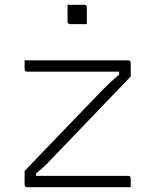

<svg xmlns="http://www.w3.org/2000/svg" viewBox="-20 -776 640 796"><path d="M82 -526H511Q522 -526 522 -515V-459Q439 -372 356 -286Q273 -200 191 -114Q176 -98 161 -84Q146 -70 130 -58V-47H511Q522 -47 522 -36V0H93Q82 0 82 -11V-67Q164 -153 246 -238Q328 -323 408 -406Q425 -423 440 -437Q455 -451 474 -467V-479H93Q82 -479 82 -490ZM260 -756H329Q340 -756 340 -745V-676H271Q260 -676 260 -687Z"/></svg>

Font: Recursive Mn Lnr St Lt
Style: Regular
Weight: 300
Monospace: yes
Version: Version 1.079;hotconv 1.0.112;makeotfexe 2.5.65598; ttfautoh